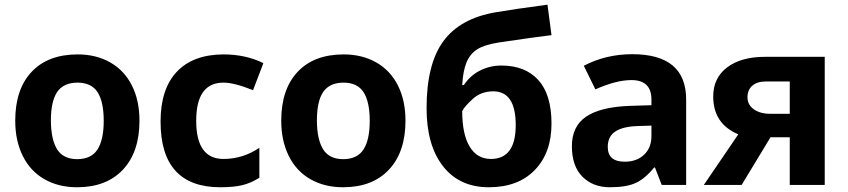

<svg xmlns="http://www.w3.org/2000/svg" viewBox="-20 -788 3611 818"><path d="M574.2 -273.9Q574.2 -140.6 503.9 -65.4Q433.6 9.8 308.1 9.8Q229.5 9.8 169.4 -24.4Q109.4 -58.6 77.1 -123.5Q44.9 -188 44.9 -273.9Q44.9 -407.7 114.7 -481.9Q184.6 -556.2 311 -556.2Q389.6 -556.2 449.7 -522Q509.8 -487.8 542 -423.8Q574.2 -359.9 574.2 -273.9ZM196.8 -274.4Q197.3 -193.4 223.6 -151.4Q250 -109.9 309.6 -109.9Q369.1 -110.4 395.5 -151.4Q421.9 -192.4 421.9 -273.4Q421.9 -354.5 395.5 -395.5Q369.1 -436 309.6 -436Q250 -435.5 223.1 -395.5Q196.8 -355.5 196.8 -274.4Z M932.1 -110.8Q1014.2 -110.8 1085 -158.2V-30.8Q1048.8 -7.8 1011.7 1Q974.6 9.8 918.9 9.8Q664.1 9.8 664.1 -270Q664.1 -409.2 733.4 -482.4Q802.7 -555.7 932.1 -556.2Q1026.9 -556.2 1102.1 -519L1058.1 -403.8Q978 -436 932.1 -436Q815.9 -436 815.9 -273.4Q815.9 -110.8 932.1 -110.8Z M1707.5 -273.9Q1707.5 -140.6 1637.2 -65.4Q1566.9 9.8 1441.4 9.8Q1362.8 9.8 1302.7 -24.4Q1242.7 -58.6 1210.4 -123.5Q1178.2 -188 1178.2 -273.9Q1178.2 -407.7 1248 -481.9Q1317.9 -556.2 1444.3 -556.2Q1522.9 -556.2 1583 -522Q1643.1 -487.8 1675.3 -423.8Q1707.5 -359.9 1707.5 -273.9ZM1330.1 -274.4Q1330.6 -193.4 1356.9 -151.4Q1383.3 -109.9 1442.9 -109.9Q1502.4 -110.4 1528.8 -151.4Q1555.2 -192.4 1555.2 -273.4Q1555.2 -354.5 1528.8 -395.5Q1502.4 -436 1442.9 -436Q1383.3 -435.5 1356.4 -395.5Q1330.1 -355.5 1330.1 -274.4Z M2071.3 -110.8Q2177.2 -110.8 2177.2 -254.9Q2177.2 -398.9 2081.5 -398.9Q2029.8 -398.9 1994.6 -366.9Q1959.5 -335 1949.2 -314.9Q1949.2 -215.8 1981 -163.3Q2012.7 -110.8 2071.3 -110.8ZM1797.4 -327.1Q1797.4 -515.1 1868.9 -612.5Q1940.4 -710 2092.3 -735.8Q2166 -748.5 2312.5 -768.1L2329.6 -638.2Q2266.1 -630.9 2104.5 -606.9Q2043 -597.2 2012.7 -577.6Q1982.4 -558.1 1967.5 -522Q1952.6 -485.8 1949.2 -425.8H1956.5Q1982.4 -465.8 2024.9 -487.3Q2067.4 -508.8 2116.2 -508.8Q2217.3 -508.8 2273.4 -447Q2329.6 -385.3 2329.6 -261.2Q2329.6 -137.2 2258.5 -63.7Q2187.5 9.8 2062.5 9.8Q1937.5 9.8 1867.4 -79.8Q1797.4 -169.4 1797.4 -327.1Z M2569.3 -162.1Q2569.3 -99.1 2641.6 -99.1Q2692.9 -99.1 2724.1 -128.9Q2755.4 -158.7 2755.4 -208V-252.9L2697.8 -251Q2632.8 -249 2601.1 -227.5Q2569.3 -206.1 2569.3 -162.1ZM2578.1 9.8Q2506.3 9.8 2461.4 -35.2Q2416.5 -80.1 2416.5 -165Q2416.5 -250 2477.1 -291Q2537.6 -332 2660.6 -336.9L2755.4 -339.8V-363.8Q2755.4 -446.8 2670.4 -446.8Q2605 -446.8 2516.6 -407.2L2467.3 -507.8Q2561.5 -557.1 2673.8 -557.1Q2903.3 -557.1 2903.3 -363.8V0H2799.3L2770.5 -74.2H2766.6Q2729 -27.3 2689 -8.8Q2648.9 9.8 2578.1 9.8Z M3261.7 -303.2H3344.7V-440.9H3242.7Q3206.1 -440.9 3185.3 -423.1Q3164.6 -405.3 3164.6 -373.5Q3164.6 -341.8 3191.4 -322.5Q3218.3 -303.2 3261.7 -303.2ZM3018.6 -377Q3018.6 -456.1 3077.9 -501Q3137.2 -545.9 3239.7 -545.9H3493.7V0H3344.7V-203.1H3262.7L3139.6 0H2978.5L3125.5 -215.8Q3018.6 -260.3 3018.6 -377Z"/></svg>

Font: OpenSans-Bold
Style: Bold
Weight: 700
Foundry: Ascender Corporation
Version: Version 1.10